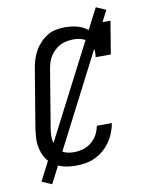

<svg xmlns="http://www.w3.org/2000/svg" viewBox="-97 -889 795 1043"><g transform="rotate(-10 300.0 -368.0)"><path d="M252 8Q229 8 206.5 5Q184 2 164 -5.5Q144 -13 126.5 -25.5Q109 -38 96 -55Q83 -72 75.5 -92Q68 -112 64.5 -134Q61 -156 62.5 -179Q64 -202 67 -225L121 -550Q125 -575 132.5 -599Q140 -623 152.5 -645.5Q165 -668 183.5 -687.5Q202 -707 224.5 -720.5Q247 -734 272 -738.5Q297 -743 322 -743Q345 -743 368.5 -739Q392 -735 412.5 -726Q433 -717 449.5 -702Q466 -687 476 -667L487 -735H571L541 -554H457Q461 -577 457.5 -600.5Q454 -624 439 -640Q424 -656 402 -663Q380 -670 356 -670Q339 -670 320.5 -667Q302 -664 285 -656Q268 -648 253.5 -635Q239 -622 228.5 -606.5Q218 -591 212 -573.5Q206 -556 203 -538L149 -213Q146 -194 145.5 -175.5Q145 -157 149 -140Q153 -123 162 -108.5Q171 -94 185 -84Q199 -74 216.5 -70Q234 -66 252 -66Q277 -66 302 -73Q327 -80 348 -97Q369 -114 381.5 -137Q394 -160 399 -186H482Q477 -159 467 -133.5Q457 -108 441 -85Q425 -62 403.5 -43.5Q382 -25 356.5 -13Q331 -1 304.5 3.5Q278 8 252 8ZM105 85 50 61 505 -821 559 -797Z"/></g></svg>

Font: Iosevka Etoile Oblique
Style: Regular
Weight: 400
Italic angle: -9°
Designer: Belleve Invis
Foundry: Belleve Invis
Version: Version 15.5.2; ttfautohint (v1.8.4)